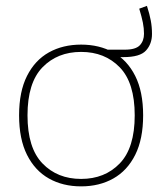

<svg xmlns="http://www.w3.org/2000/svg" viewBox="-20 -643 580 668"><path d="M491.2 -622.6 464.4 -612.8Q473.1 -584 477.1 -564.2Q481 -544.4 481 -525.4Q481 -501 466.6 -485.6Q452.1 -470.2 414.6 -470.2H349.1V-444.3H409.7Q467.3 -444.3 488 -467.3Q508.8 -490.2 508.8 -524.9Q508.8 -549.3 504.6 -571.5Q500.5 -593.8 491.2 -622.6ZM262.2 -462.4Q344.7 -462.4 396.7 -408.7Q448.7 -355 448.7 -241.7Q448.7 -128.4 396.7 -74.5Q344.7 -20.5 262.2 -20.5Q179.7 -20.5 127.7 -74.5Q75.7 -128.4 75.7 -241.7Q75.7 -355 127.7 -408.7Q179.7 -462.4 262.2 -462.4ZM262.2 -487.8Q198.7 -487.8 150.1 -460.7Q101.6 -433.6 74 -378.9Q46.4 -324.2 46.4 -241.7Q46.4 -159.2 74 -104.2Q101.6 -49.3 150.1 -22Q198.7 5.4 262.2 5.4Q325.7 5.4 374.3 -22Q422.9 -49.3 450.4 -104.2Q478 -159.2 478 -241.7Q478 -324.2 450.4 -378.9Q422.9 -433.6 374.3 -460.7Q325.7 -487.8 262.2 -487.8Z"/></svg>

Font: Estedad-FD-VF Thin
Style: Regular
Weight: 100
Designer: Amin Abedi
Version: Version 5.0